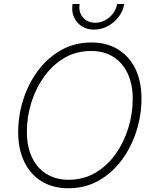

<svg xmlns="http://www.w3.org/2000/svg" viewBox="-20 -955 788 984"><path d="M330.6 9.8Q251 9.8 193.4 -25.6Q135.7 -61 104.5 -125.7Q73.2 -190.4 73.2 -278.3Q73.2 -363.3 99.4 -445.1Q125.5 -526.9 174.6 -592.8Q223.6 -658.7 293 -698Q362.3 -737.3 448.7 -737.3Q527.3 -737.3 585 -701.9Q642.6 -666.5 673.8 -602.1Q705.1 -537.6 705.1 -449.2Q705.1 -364.7 679 -282.7Q652.8 -200.7 604 -134.8Q555.2 -68.8 486.1 -29.5Q417 9.8 330.6 9.8ZM332 -33.7Q408.2 -33.7 469 -69.6Q529.8 -105.5 572.3 -165.3Q614.7 -225.1 637.5 -298.6Q660.2 -372.1 660.2 -447.3Q660.2 -523.9 634 -579.1Q607.9 -634.3 560.1 -664.1Q512.2 -693.8 447.3 -693.8Q370.6 -693.8 309.8 -658Q249 -622.1 206.1 -562Q163.1 -502 140.4 -428.7Q117.7 -355.5 117.7 -279.8Q117.7 -204.1 143.8 -148.7Q169.9 -93.3 218.3 -63.5Q266.6 -33.7 332 -33.7ZM462.4 -803.2Q425.3 -803.2 398.2 -821Q371.1 -838.9 358.4 -868.7Q345.7 -898.4 352.1 -934.6H388.2Q381.3 -894 404.8 -866.2Q428.2 -838.4 468.3 -838.4Q495.1 -838.4 519 -851.3Q543 -864.3 559.3 -886Q575.7 -907.7 580.1 -934.6H616.7Q610.8 -898.4 588.1 -868.7Q565.4 -838.9 532.5 -821Q499.5 -803.2 462.4 -803.2Z"/></svg>

Font: Inter 16pt ExtraLight
Style: Italic
Weight: 250
Italic angle: -9.3988°
Version: Version 4.001;git-66647c0bb